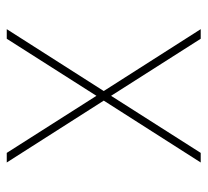

<svg xmlns="http://www.w3.org/2000/svg" viewBox="-42 -542 585 540"><g transform="rotate(-90 250.0 -272.5)"><path d="M62.5 0 236.5 -272.7 62.5 -545.5H89.5L250 -293.3L410.5 -545.5H437.5L263.5 -272.7L437.5 0H410.5L250 -252.1L89.5 0Z"/></g></svg>

Font: Inter P Thin
Style: Regular
Weight: 100
Designer: Rasmus Andersson
Foundry: rsms
Version: Version 3.018;git-588b23468